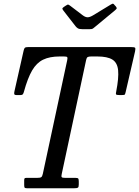

<svg xmlns="http://www.w3.org/2000/svg" viewBox="-20 -1000 739 1020"><path d="M108.5 -17.5V-41Q108.5 -48.5 110.2 -51.8Q112 -55 119 -55H176.5Q193.5 -55 199 -58.8Q204.5 -62.5 207.5 -76.5L337 -680Q339.5 -692 337.5 -696Q335.5 -700 319.5 -700H297Q244 -700 209 -683Q174 -666 150.5 -625.5Q127 -585 107.5 -514Q105.5 -506 102.2 -500.5Q99 -495 87.5 -495H68Q56 -495 55.5 -501.5Q55 -508 57 -516L105.5 -731Q108 -742.5 112.2 -746.2Q116.5 -750 131 -750H675.5Q695 -750 697.8 -746Q700.5 -742 697.5 -727L647.5 -511Q645 -500.5 643 -497.8Q641 -495 627.5 -495H614.5Q599 -495 596.8 -498.5Q594.5 -502 597.5 -514.5Q611.5 -586.5 607.5 -626.8Q603.5 -667 577 -683.5Q550.5 -700 497 -700H464.5Q450.5 -700 445.2 -696.5Q440 -693 437.5 -681L308 -76Q305 -63 307.8 -59Q310.5 -55 327.5 -55H382Q393.5 -55 396 -51Q398.5 -47 398.5 -35V-20Q398.5 -6 393.8 -3Q389 0 376 0H122Q112.5 0 110.5 -3.8Q108.5 -7.5 108.5 -17.5ZM381.5 -860.5 317 -943.5Q312 -950 311.5 -953.8Q311 -957.5 319 -963L329.5 -970Q339 -976.5 342.5 -975.5Q346 -974.5 353.5 -969L420.5 -918Q433.5 -908.5 445 -908.2Q456.5 -908 473.5 -918L569 -976Q578 -981.5 581.5 -980Q585 -978.5 590 -971.5L594 -967.5Q599.5 -961 600 -957Q600.5 -953 592 -946L484.5 -857Q478 -851.5 473.5 -848.2Q469 -845 457 -845H417Q401.5 -845 394.2 -849.2Q387 -853.5 381.5 -860.5Z"/></svg>

Font: Besley* Narrow
Style: Italic
Weight: 400
Width: 4
Italic angle: -13°
Designer: Owen Earl
Foundry: indestructible type*
Version: Version 3.000; ttfautohint (v1.8.3)